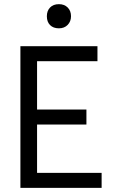

<svg xmlns="http://www.w3.org/2000/svg" viewBox="-20 -902 550 922"><path d="M78 0V-680H448V-608H158V-376H395V-304H158V-72H468V0ZM263 -766Q236 -766 220.5 -781.5Q205 -797 205 -824Q205 -850 220.5 -866Q236 -882 263 -882Q289 -882 305 -866Q321 -850 321 -824Q321 -799 305 -782.5Q289 -766 263 -766Z"/></svg>

Font: Imprima
Style: Regular
Weight: 400
Designer: Eduardo Tunni
Foundry: Eduardo Tunni
Version: Version 1.002; ttfautohint (v1.8.4.7-5d5b);gftools[0.9.23]